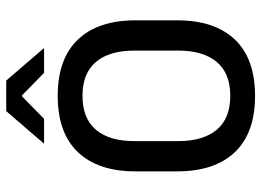

<svg xmlns="http://www.w3.org/2000/svg" viewBox="-136 -730 878 647"><g transform="rotate(-90 303.5 -407.0)"><path d="M303.5 13Q178.5 13 113.8 -55Q49 -123 49 -249.5V-390Q49 -516 113.8 -584Q178.5 -652 303.5 -652Q428.5 -652 493.2 -584Q558 -516 558 -390V-249.5Q558 -123 493.2 -55Q428.5 13 303.5 13ZM303.5 -70.5Q379.5 -70.5 417.8 -116.2Q456 -162 456 -245.5V-394Q456 -478 417.8 -523.2Q379.5 -568.5 303.5 -568.5Q227.5 -568.5 189.2 -523.2Q151 -478 151 -394V-245.5Q151 -162 189.2 -116.2Q227.5 -70.5 303.5 -70.5ZM252 -825.5H355L463.5 -699.5V-698H381L305.5 -772H301.5L226 -698H143.5V-699.5Z"/></g></svg>

Font: Anek Telugu Medium Medium
Style: Regular
Weight: 500
Version: Version 1.003